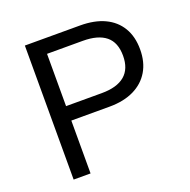

<svg xmlns="http://www.w3.org/2000/svg" viewBox="-125 -827 938 949"><g transform="rotate(-20 343.5 -352.5)"><path d="M104 0V-705H394Q470 -705 523 -680Q576 -655 604.5 -607.5Q633 -560 633 -493Q633 -426 604.5 -378Q576 -330 522.5 -304Q469 -278 394 -278H193V0ZM193 -354H381Q461 -354 502 -388.5Q543 -423 543 -492Q543 -562 502 -595.5Q461 -629 381 -629H193Z"/></g></svg>

Font: Nunito Sans 8pt
Style: Regular
Weight: 400
Version: Version 3.101;gftools[0.9.27]